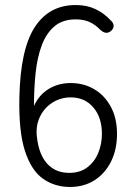

<svg xmlns="http://www.w3.org/2000/svg" viewBox="-20 -732 533 763"><path d="M258 11Q197 11 150.5 -22Q104 -55 79 -132.5Q54 -210 57 -345Q61 -536 118 -624Q175 -712 281 -712Q325 -712 359 -696Q393 -680 420 -651Q432 -640 431.5 -628.5Q431 -617 420 -608Q409 -600 399 -602Q389 -604 378 -614Q359 -634 336 -644.5Q313 -655 281 -655Q229 -655 196.5 -627.5Q164 -600 146 -552Q128 -504 121.5 -442Q115 -380 115 -311Q135 -355 173.5 -378.5Q212 -402 261 -402Q312 -402 353.5 -378Q395 -354 420 -308.5Q445 -263 445 -200Q445 -138 421.5 -90.5Q398 -43 356 -16Q314 11 258 11ZM255 -45Q298 -45 327 -67Q356 -89 370.5 -124.5Q385 -160 385 -200Q385 -265 351 -305Q317 -345 261 -345Q221 -345 188 -324Q155 -303 138 -266.5Q121 -230 127 -185Q135 -117 168 -81Q201 -45 255 -45Z"/></svg>

Font: Shin Retro Maru Gothic Regular
Style: Regular
Weight: 400
Designer: Iose
Foundry: Typographish
Version: Version 1.002